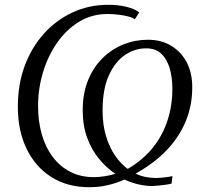

<svg xmlns="http://www.w3.org/2000/svg" viewBox="-20 -771 848 802"><path d="M353.5 11Q261.5 11 194.5 -31.5Q127.5 -74 91 -149.8Q54.5 -225.5 54.5 -325Q54.5 -418 83.2 -495.8Q112 -573.5 163.8 -630.8Q215.5 -688 284 -719.5Q352.5 -751 432 -751Q474.5 -751 509.5 -742.2Q544.5 -733.5 561.5 -719L543 -690Q536.5 -696.5 518.5 -701.5Q500.5 -706.5 476.8 -709.5Q453 -712.5 428.5 -712.5Q363 -712.5 309.8 -679.8Q256.5 -647 218.2 -592Q180 -537 159.5 -468.5Q139 -400 139 -328.5Q139 -263.5 154.8 -209Q170.5 -154.5 200.8 -114.8Q231 -75 274.2 -53Q317.5 -31 372 -31Q393 -31 417 -34.8Q441 -38.5 462 -45Q425 -69.5 394 -107Q363 -144.5 344.2 -195.2Q325.5 -246 325.5 -311Q325.5 -381.5 348 -436.2Q370.5 -491 408.8 -528.5Q447 -566 495.8 -585.5Q544.5 -605 597.5 -605Q654.5 -605 696.2 -579.2Q738 -553.5 760.8 -508.8Q783.5 -464 783 -405.5Q783 -330.5 755.8 -264.5Q728.5 -198.5 676 -143.5Q623.5 -88.5 546.5 -46Q566.5 -36 588.2 -31.8Q610 -27.5 632 -27.5Q642.5 -27.5 656.5 -28.8Q670.5 -30 683 -32Q695.5 -34 700.5 -35.5L696.5 -4Q684.5 -1 669.2 1Q654 3 639.5 4.5Q625 6 615 6Q588 6 558.5 -0.8Q529 -7.5 500 -21Q467 -6 430 2.5Q393 11 353.5 11ZM513.5 -65.5Q577.5 -103 618.8 -154.8Q660 -206.5 680 -268.8Q700 -331 700 -399.5Q700 -447.5 688.8 -485.8Q677.5 -524 653.8 -546.5Q630 -569 591 -569Q544.5 -569.5 502.8 -541.8Q461 -514 434.8 -456.2Q408.5 -398.5 408.5 -309.5Q408.5 -249 423.2 -201.2Q438 -153.5 462 -119.2Q486 -85 513.5 -65.5Z"/></svg>

Font: Merriweather 96pt Light
Style: Italic
Weight: 300
Italic angle: -7.8°
Version: Version 2.101